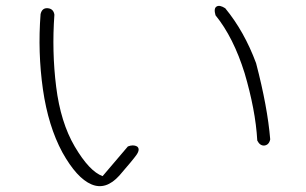

<svg xmlns="http://www.w3.org/2000/svg" viewBox="-20 -602 1040 653"><path d="M746 -574Q811 -495 851 -387Q890 -238 899 -128Q895 -109 879 -107Q864 -106 855 -124Q852 -177 841 -234.5Q830 -292 812 -353Q774 -475 713 -550Q706 -574 717 -580Q727 -586 746 -574ZM165 -552Q156 -427 171 -307Q186 -186 234 -104Q284 -19 329 -3L415 -104Q433 -111 446 -104Q458 -95 444 -75Q432 -58 386 -5Q340 46 291 25Q241 4 192 -84Q144 -173 126 -298Q117 -361 115 -425Q113 -489 118 -554Q123 -576 143 -574Q162 -572 165 -552Z"/></svg>

Font: Yomogi
Style: Regular
Weight: 400
Designer: satsuyako
Foundry: satsuyako
Version: Version 3.100